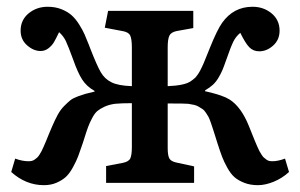

<svg xmlns="http://www.w3.org/2000/svg" viewBox="-20 -541 888 568"><path d="M109.9 6.8Q56.6 6.8 13.2 -32.2L24.9 -71.8Q45.9 -64 64 -64Q69.3 -64 73.7 -64.9Q78.1 -65.9 82.3 -68.8Q86.4 -71.8 89.6 -74.5Q92.8 -77.1 96.7 -83.3Q100.6 -89.4 103 -94Q105.5 -98.6 109.6 -108.2Q113.8 -117.7 116.5 -124.3Q119.1 -130.9 124.5 -144Q129.9 -157.2 133.8 -166Q142.6 -186.5 150.9 -201.7Q159.2 -216.8 169.9 -227.5Q180.7 -238.3 188.2 -244.4Q195.8 -250.5 210.4 -255.9Q225.1 -261.2 232.9 -263.4Q240.7 -265.6 259.8 -270V-272Q236.3 -285.2 223.1 -305.7Q210 -326.2 196.8 -363.8Q181.6 -405.3 174.6 -419.9Q167.5 -434.6 154.8 -445.8Q145 -425.3 139.2 -415.5Q133.3 -405.8 123 -397.9Q112.8 -390.1 100.1 -390.1Q79.1 -390.1 60.1 -407Q41 -423.8 41 -450.2Q41 -481.9 64.7 -501.5Q88.4 -521 121.1 -521Q143.6 -521 161.9 -513.7Q180.2 -506.3 191.9 -495.8Q203.6 -485.4 214.1 -468.8Q224.6 -452.1 230.2 -439.2Q235.8 -426.3 243.2 -407.7Q245.1 -402.3 246.1 -399.9Q266.6 -347.2 278.1 -327.4Q289.6 -307.6 309.1 -297.9Q328.6 -287.6 370.1 -286.1V-399.9Q370.1 -426.3 365 -436.3Q359.9 -446.3 341.8 -449.2L290 -459L299.8 -508.8H551.8V-458L502.9 -449.2Q485.8 -445.8 481 -435.3Q476.1 -424.8 476.1 -400.9V-286.1Q524.9 -288.1 543 -299.8Q546.9 -302.2 550.5 -305.2Q554.2 -308.1 556.9 -310.5Q559.6 -313 562.5 -317.1Q565.4 -321.3 567.4 -324Q569.3 -326.7 572.3 -332.5Q575.2 -338.4 576.9 -341.8Q578.6 -345.2 582.3 -353.5Q585.9 -361.8 587.6 -366.5Q589.4 -371.1 594 -382.3Q598.6 -393.6 601.1 -399.9Q622.6 -453.1 637.2 -473.6Q670.9 -521 727.1 -521Q759.8 -521 783.4 -501.5Q807.1 -481.9 807.1 -450.2Q807.1 -423.3 788.1 -406.2Q769 -389.2 747.1 -389.2Q729 -389.2 717.3 -401.4Q705.6 -413.6 690.9 -443.8Q677.7 -433.1 670.2 -417.7Q662.6 -402.3 648.9 -362.8Q642.1 -343.3 637.9 -333.5Q633.8 -323.7 626.5 -311.3Q619.1 -298.8 609.9 -290.3Q600.6 -281.7 586.9 -273.9V-271Q589.4 -270.5 593.8 -269.5Q640.1 -258.8 659.2 -246.6Q693.8 -224.6 716.8 -167Q720.2 -158.2 725.6 -145Q731 -131.8 733.6 -125.2Q736.3 -118.7 740.5 -108.9Q744.6 -99.1 747.1 -94.7Q749.5 -90.3 753.4 -84Q757.3 -77.6 760.5 -75Q763.7 -72.3 767.8 -69.1Q772 -65.9 776.4 -64.9Q780.8 -64 786.1 -64Q802.2 -64 823.2 -71.8L835 -32.2Q814.9 -13.7 789.8 -3.4Q764.6 6.8 743.2 6.8Q720.7 6.8 703.1 0Q685.5 -6.8 674.3 -16.4Q663.1 -25.9 652.8 -44.2Q642.6 -62.5 637 -77.4Q631.3 -92.3 623 -118.2Q620.6 -126 615.5 -142.1Q610.4 -158.2 608.6 -163.6Q606.9 -168.9 602.8 -180.7Q598.6 -192.4 596.2 -196.3Q593.8 -200.2 588.9 -207.8Q584 -215.3 579.6 -218Q575.2 -220.7 568.6 -224.9Q562 -229 554.4 -230.7Q546.9 -232.4 537.1 -233.9Q528.3 -234.9 476.1 -234.9V-103Q476.1 -81.1 481 -72.3Q485.8 -63.5 502 -60.1L554.2 -48.8V0H293.9V-49.8L342.8 -59.1Q360.8 -62.5 365.5 -72.5Q370.1 -82.5 370.1 -106.9V-235.8Q339.4 -235.8 319.8 -233.9Q302.2 -231.4 289.1 -225.3Q275.9 -219.2 267.8 -212.4Q259.8 -205.6 252.2 -190.9Q244.6 -176.3 240.5 -165Q236.3 -153.8 229 -130.4Q226.6 -122.1 225.1 -118.2Q216.8 -93.3 211.4 -79.1Q206.1 -64.9 195.8 -46.1Q185.5 -27.3 174.8 -17.6Q164.1 -7.8 147.5 -0.5Q130.9 6.8 109.9 6.8Z"/></svg>

Font: Literata Book Medium
Style: Regular
Weight: 500
Designer: Latin by Veronika Burian and Jose Scaglione. Greek by Irene Vlachou. Cyrillic by Vera Evstafieva
Foundry: TypeTogether
Version: Version 2.003;PS 002.003;hotconv 1.0.88;makeotf.lib2.5.64775